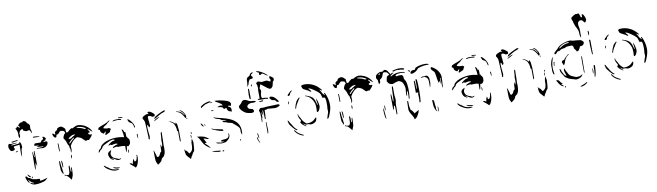

<svg xmlns="http://www.w3.org/2000/svg" viewBox="-41 -1342 6976 2039"><g transform="rotate(-10 3447.0 -322.0)"><path d="M268 -499Q267 -504 262 -510.5Q257 -517 251 -518L229 -512Q222 -510 211.5 -515.5Q201 -521 194 -521Q192 -523 189.5 -532Q187 -541 184 -543Q181 -542 172 -537.5Q163 -533 157 -528L145 -501Q149 -491 149 -479Q149 -463 140 -452Q137 -452 134.5 -461.5Q132 -471 132 -476Q135 -523 122 -542Q114 -553 116 -566L124 -560Q128 -572 134 -578Q151 -564 162 -559Q162 -570 160 -571Q151 -580 147 -589Q151 -590 155 -594.5Q159 -599 160 -602Q175 -614 187 -614Q192 -614 195 -613Q200 -613 201 -617Q201 -622 203 -624Q219 -624 234 -612Q238 -609 240 -603Q242 -597 244 -594Q248 -591 254 -587.5Q260 -584 262 -582L270 -566Q271 -564 271 -560Q271 -556 269.5 -549.5Q268 -543 269 -538Q269 -536 269 -533Q269 -530 270 -527Q277 -516 279 -481Q277 -481 274 -486Q271 -491 269 -491ZM280 -431Q303 -431 316 -430Q344 -428 352 -429Q347 -436 322.5 -439Q298 -442 281 -440ZM51 -428Q59 -430 116 -436L111 -426Q102 -426 92.5 -424Q83 -422 79 -422Q76 -421 69 -419.5Q62 -418 57 -418Q51 -418 48 -422Q46 -427 51 -428ZM326 -336Q324 -334 314.5 -332.5Q305 -331 303 -330V-327Q326 -324 347 -323.5Q368 -323 376 -323Q370 -317 366 -317Q355 -315 336 -315H302Q299 -315 298.5 -312.5Q298 -310 302 -309Q343 -307 360 -305Q380 -302 401.5 -317Q423 -332 423 -356V-361Q423 -363 418 -367Q412 -369 410 -369Q405 -369 400 -368Q395 -367 390 -367Q382 -367 379 -370Q384 -375 389 -376.5Q394 -378 406 -381Q408 -384 406 -392Q408 -393 411 -394.5Q414 -396 415 -397Q408 -409 397 -420L377 -423Q384 -410 384 -403Q384 -398 381.5 -396Q379 -394 373 -392Q367 -390 366 -387Q363 -386 359 -378Q355 -370 352 -368Q350 -367 341 -367L298 -368Q292 -368 282 -363Q282 -360 281.5 -353.5Q281 -347 279 -343Q294 -343 309 -341Q324 -339 326 -336ZM133 -272Q138 -320 138 -323Q138 -328 142 -338Q146 -348 150 -352Q150 -360 148 -370Q146 -380 146 -387Q146 -391 142 -396.5Q138 -402 138 -405L131 -414L127 -398Q117 -396 103 -394Q68 -389 45 -389Q42 -389 40.5 -390.5Q39 -392 38 -395Q43 -396 61.5 -399.5Q80 -403 101 -405Q100 -408 97 -408.5Q94 -409 90 -409Q86 -409 83 -409Q76 -409 57.5 -407Q39 -405 30 -407Q26 -408 23 -410Q20 -412 17 -411Q12 -407 8.5 -397.5Q5 -388 5 -379Q5 -369 11.5 -354Q18 -339 27 -332Q36 -329 51 -331Q56 -332 62.5 -336.5Q69 -341 70 -344L69 -348Q67 -359 63 -360L62 -368L67 -375Q71 -377 76 -377Q84 -377 95 -379Q106 -381 112 -381Q119 -381 127 -383L125 -288Q125 -285 126.5 -271.5Q128 -258 131 -250ZM72 -312Q80 -308 82 -309L95 -314Q98 -316 97 -317L91 -323ZM244 -154Q244 -100 248 -89Q251 -92 253.5 -109.5Q256 -127 256 -140Q256 -160 264 -159Q265 -155 267 -142Q269 -129 273 -130L271 -291Q267 -289 264.5 -287Q262 -285 262 -281L263 -226Q258 -223 256 -231Q255 -237 254.5 -248Q254 -259 252 -272Q252 -279 250.5 -280.5Q249 -282 246 -282Q244 -206 244 -154ZM166 -32Q167 -31 172 -26.5Q177 -22 183 -24Q187 -21 187 -27Q170 -46 160 -54Q157 -57 155.5 -56Q154 -55 155 -50Q158 -42 166 -32ZM127 -31Q135 10 156 32L158 33Q161 33 163.5 30Q166 27 163 25Q147 7 155 2Q184 38 209 43Q206 47 201 47Q189 47 175 36L173 35Q170 35 170 39.5Q170 44 173 46Q197 62 220 62Q271 62 319 45Q336 39 358 14Q295 33 277 32Q276 31 274.5 27Q273 23 275 22Q279 19 279 16Q279 13 272 11Q260 9 254 9Q247 9 245 10H242Q239 10 234 8Q229 6 225 6Q218 6 211 4.5Q204 3 200 2Q192 -1 174 -14Q171 -16 165.5 -17.5Q160 -19 156 -19Q153 -23 148.5 -29Q144 -35 141 -37L134 -40ZM197 -8Q204 -12 205.5 -14.5Q207 -17 205 -22Q201 -26 199 -26Q195 -23 195 -20Q197 -10 197 -8Z M517 -421Q521 -430 520 -437Q519 -444 519 -447Q528 -460 544 -467Q550 -476 550 -483Q557 -488 564 -491Q567 -492 578 -495L587 -496Q590 -496 598 -494Q611 -489 625 -474Q625 -474 630 -469L635 -462Q636 -460 634 -454V-451Q634 -442 638 -424Q652 -424 655 -425Q674 -445 695 -458Q696 -459 699 -459Q702 -459 706 -457.5Q710 -456 713 -457Q718 -460 729 -466Q740 -472 750.5 -475.5Q761 -479 771 -479Q801 -479 836 -464Q877 -443 901 -410Q907 -401 910.5 -393.5Q914 -386 911 -385Q904 -390 890.5 -402.5Q877 -415 873 -418Q869 -420 865 -419Q866 -413 872 -407Q878 -401 881.5 -395.5Q885 -390 883 -383Q883 -381 879 -381L871 -382Q864 -376 865 -371Q867 -367 875 -362Q883 -357 886 -358Q892 -360 895 -360Q901 -360 902 -356Q895 -338 876 -319L863 -306Q861 -304 858 -304Q855 -304 851.5 -306Q848 -308 846 -307Q844 -306 838.5 -303.5Q833 -301 830 -301Q826 -301 822 -304Q819 -306 804 -321Q789 -338 775 -344Q768 -347 760 -349.5Q752 -352 744 -355Q719 -348 697.5 -327Q676 -306 660 -276L661 -260L662 -233Q662 -227 658.5 -218Q655 -209 651 -203V-245Q650 -249 647 -254Q644 -259 644 -262L643 -279Q639 -284 636.5 -289Q634 -294 631 -298L620 -332Q617 -339 609 -351.5Q601 -364 598 -369Q598 -382 613 -409Q617 -412 620.5 -415.5Q624 -419 627 -421L617 -443Q602 -449 583 -452Q575 -451 564 -438.5Q553 -426 548 -421Q543 -420 533 -420L530 -413Q528 -392 520 -392L517 -391Q510 -391 503 -398Q496 -405 496 -409L492 -418Q487 -428 489 -439Q506 -435 517 -421ZM761 -453Q785 -448 801 -443Q817 -438 835 -427Q837 -426 838.5 -426.5Q840 -427 840.5 -428Q841 -429 841 -429Q842 -428 854 -429Q851 -435 838 -441Q818 -453 795 -457.5Q772 -462 752 -460Q756 -454 761 -453ZM659 -351Q667 -351 674 -352Q694 -369 728 -386Q721 -389 712 -389Q697 -389 679 -378Q659 -367 653 -358Q651 -355 651 -352Q653 -351 659 -351ZM661 -307Q684 -332 704 -347Q707 -350 706 -353.5Q705 -357 702 -358Q668 -334 648 -308Q655 -298 661 -307ZM527 -325Q526 -305 529 -239H535Q537 -243 537 -269Q537 -298 535 -324ZM653 -165Q653 -174 648 -186Q643 -178 643 -161Q643 -147 647 -142Q653 -154 653 -165ZM508 -102Q508 -74 511 -42Q512 -30 519 -16Q526 -2 529 4Q531 6 531 6Q534 6 534 -9Q534 -19 528 -55Q520 -94 519 -126Q519 -131 514 -137Q509 -143 509 -132Q508 -125 508 -102ZM537 -65Q540 -64 543 -68Q544 -76 544 -94Q544 -119 540 -132Q539 -133 536 -134.5Q533 -136 531 -140ZM573 23Q581 23 585 24Q590 19 593.5 9.5Q597 0 598 -6Q599 -15 598.5 -30Q598 -45 599 -52V-56Q599 -63 602 -69Q605 -75 606 -75Q608 -75 610 -65Q612 -55 612 -46V-13Q613 -12 614 -8Q615 -4 616 -3Q618 -5 620 -9.5Q622 -14 621 -17L622 -40Q622 -47 626.5 -50.5Q631 -54 631 -47Q631 -5 628 28Q625 45 617 59Q611 76 610 80Q605 76 595 63Q586 49 575 40L568 33Q565 30 557.5 29Q550 28 547 26Q542 25 542 20Q542 16 546 13Q552 24 562 23.5Q572 23 573 23Z M1247 -474H1248Q1253 -474 1254 -481Q1235 -486 1210 -486Q1207 -485 1206.5 -482Q1206 -479 1210 -477Q1235 -477 1247 -474ZM979 -396Q979 -412 990 -417Q1004 -425 1036 -436L1067 -448Q1071 -449 1077.5 -453Q1084 -457 1087 -459Q1099 -468 1109 -472Q1111 -471 1110.5 -468Q1110 -465 1108 -464Q1103 -462 1097 -456.5Q1091 -451 1086 -448Q1080 -438 1063 -428Q1034 -414 1034 -400Q1038 -398 1049 -395.5Q1060 -393 1065 -392L1080 -391Q1085 -391 1091 -393Q1095 -390 1100 -388Q1105 -386 1107.5 -383.5Q1110 -381 1110 -376Q1103 -370 1099.5 -359.5Q1096 -349 1094 -347Q1067 -335 1050 -326Q1043 -328 1040 -331Q1048 -343 1054 -361Q1043 -361 1042 -357Q1035 -347 1027 -342Q1026 -345 1020.5 -348.5Q1015 -352 1012 -352Q1001 -361 997.5 -368.5Q994 -376 995 -385Q995 -387 993.5 -388.5Q992 -390 990 -390Q983 -390 979 -393ZM1145 -454Q1169 -460 1197 -460Q1205 -458 1217.5 -457.5Q1230 -457 1232 -456Q1232 -459 1238 -460L1236 -464Q1229 -468 1214 -468L1186 -469Q1162 -469 1151 -464Q1145 -460 1142 -457ZM1302 -438Q1305 -436 1307 -429Q1309 -422 1311 -419Q1314 -415 1326.5 -408.5Q1339 -402 1342 -399Q1349 -390 1352.5 -380Q1356 -370 1359 -355Q1360 -354 1361 -351.5Q1362 -349 1363 -346Q1370 -356 1367 -362Q1363 -385 1348 -406.5Q1333 -428 1316 -443Q1314 -445 1309.5 -446.5Q1305 -448 1301 -450Q1302 -448 1301 -444Q1300 -440 1302 -438ZM1079 -216 1056 -207V-209Q1056 -211 1059 -217Q1078 -236 1102 -247Q1116 -252 1123 -251Q1131 -255 1131 -259Q1129 -259 1123 -262Q1117 -265 1114 -265Q1111 -265 1097.5 -261.5Q1084 -258 1080 -257Q1066 -250 1056 -246Q1027 -233 1009 -222.5Q991 -212 988 -200Q986 -198 980.5 -189.5Q975 -181 970 -181H967Q964 -175 955.5 -165Q947 -155 939 -152Q943 -170 948 -178Q960 -192 970 -196Q974 -216 993.5 -232.5Q1013 -249 1043 -260Q1055 -265 1076 -270Q1114 -279 1154 -279Q1168 -279 1190 -276.5Q1212 -274 1228 -270L1235 -267Q1233 -315 1222 -350L1221 -352Q1221 -353 1223 -353Q1229 -353 1232 -350Q1242 -340 1245 -321Q1248 -322 1256 -321Q1259 -291 1258 -264Q1259 -264 1260.5 -267Q1262 -270 1264 -271Q1267 -264 1267 -258Q1271 -255 1274 -251Q1278 -248 1282.5 -239Q1287 -230 1287 -224L1286 -212Q1289 -204 1284.5 -194Q1280 -184 1273 -176Q1266 -168 1263 -167L1247 -170L1244 -159Q1245 -150 1241.5 -139Q1238 -128 1238 -124Q1237 -117 1235.5 -114.5Q1234 -112 1229 -110V-175Q1209 -179 1203 -179Q1199 -180 1188 -179.5Q1177 -179 1173 -179L1151 -178Q1145 -184 1136 -183Q1133 -182 1123 -181Q1113 -180 1097 -174V-177Q1097 -187 1111 -192Q1133 -203 1153 -207V-208Q1153 -216 1132 -217Q1112 -215 1092 -209Q1079 -212 1079 -216ZM1379 -231Q1380 -232 1380.5 -233.5Q1381 -235 1380 -236Q1381 -243 1380.5 -257Q1380 -271 1380 -278Q1378 -280 1378 -280Q1376 -280 1373.5 -276Q1371 -272 1370 -271Q1370 -269 1372.5 -258Q1375 -247 1375 -237Q1378 -231 1379 -231ZM1045 -141Q1048 -142 1058.5 -149.5Q1069 -157 1076 -157Q1075 -154 1070.5 -145.5Q1066 -137 1064 -130.5Q1062 -124 1062 -118Q1062 -90 1087 -73Q1101 -64 1117 -61Q1120 -60 1128.5 -55Q1137 -50 1142 -50Q1148 -50 1164 -56Q1162 -48 1154 -44Q1150 -44 1145 -42Q1140 -40 1136 -40Q1125 -41 1117.5 -44.5Q1110 -48 1098 -56Q1083 -66 1065 -75L1063 -73L1076 -64L1089 -52L1085 -51Q1078 -51 1073 -55Q1068 -59 1067 -59L1058 -64Q1047 -75 1041 -90Q1035 -105 1035 -120Q1035 -126 1039 -131Q1043 -136 1045 -141ZM1257 -133Q1259 -121 1259 -113Q1259 -100 1255 -95Q1251 -96 1251 -113Q1251 -125 1252 -130Q1253 -133 1257 -133ZM1246 15Q1250 15 1256 17.5Q1262 20 1266 19Q1266 21 1270 24Q1274 27 1275 30Q1277 27 1278.5 16.5Q1280 6 1281 1Q1290 -22 1292 -25Q1297 -18 1297 -4Q1297 -1 1298.5 1.5Q1300 4 1300 7Q1304 4 1310.5 2Q1317 0 1320 -6Q1327 -22 1331 -47L1329 -55Q1329 -57 1331.5 -59Q1334 -61 1335 -62Q1339 -53 1339 -38Q1339 -16 1335 2Q1331 24 1324.5 37.5Q1318 51 1317 53Q1314 61 1300 71Q1289 58 1276 47.5Q1263 37 1259 34L1244 21ZM970 0Q984 22 1001 32L1023 45Q1047 59 1061 61L1078 64Q1082 65 1091 65Q1102 65 1124 61Q1122 56 1115 55Q1048 55 1016 23Q1005 18 993.5 9Q982 0 978 -5Q972 -5 969 -6Q967 -3 970 0ZM1114 47Q1130 47 1136 40Q1128 39 1101 34.5Q1074 30 1063 25Q1064 34 1080.5 40.5Q1097 47 1114 47Z M1594 -444 1595 -449Q1595 -453 1591 -457Q1587 -460 1579.5 -467.5Q1572 -475 1565 -479Q1561 -481 1553 -485.5Q1545 -490 1537 -490Q1532 -489 1527.5 -487Q1523 -485 1523 -483Q1522 -481 1525.5 -477.5Q1529 -474 1531 -471Q1532 -469 1531.5 -467.5Q1531 -466 1530 -466Q1524 -468 1517 -468Q1511 -468 1503 -465Q1501 -464 1494.5 -461Q1488 -458 1482 -455Q1478 -454 1475 -451Q1467 -446 1464 -440Q1461 -434 1463 -424Q1464 -422 1467 -419Q1470 -416 1472 -412Q1479 -398 1480.5 -386.5Q1482 -375 1482.5 -363Q1483 -351 1483 -345Q1486 -261 1489 -224Q1489 -214 1487 -208Q1488 -207 1490.5 -202Q1493 -197 1496 -197Q1497 -199 1498 -202Q1499 -205 1500 -207Q1500 -211 1502 -219Q1504 -227 1504 -231Q1504 -234 1503 -235Q1503 -240 1499 -273Q1495 -306 1495 -330Q1495 -348 1497 -351L1502 -352Q1505 -353 1509 -339Q1513 -325 1516 -325Q1519 -325 1520 -329Q1524 -333 1527 -339Q1527 -352 1523 -384Q1518 -416 1519 -435Q1521 -440 1525 -444Q1526 -445 1529 -445Q1532 -445 1535.5 -444Q1539 -443 1541 -444Q1547 -442 1555.5 -437.5Q1564 -433 1567 -430Q1584 -430 1593 -433ZM1607 -414Q1648 -439 1669 -449Q1699 -457 1712 -468Q1710 -476 1693 -474Q1687 -471 1657 -458Q1627 -445 1605 -430Q1595 -424 1590.5 -418Q1586 -412 1582 -400Q1603 -412 1607 -414ZM1838 -433Q1847 -431 1865 -420Q1878 -409 1887 -395Q1903 -372 1909 -358Q1910 -356 1912 -356Q1916 -356 1919.5 -362Q1923 -368 1922 -375Q1917 -400 1901 -419Q1898 -422 1897.5 -424Q1897 -426 1896 -427Q1888 -436 1878 -442Q1868 -448 1862 -448Q1861 -448 1861 -447Q1861 -446 1867 -442Q1873 -438 1876 -434Q1894 -422 1907 -394Q1908 -390 1905 -387Q1895 -403 1888.5 -411Q1882 -419 1871 -428Q1849 -438 1828 -441Q1826 -441 1825 -440Q1824 -439 1824 -438Q1826 -435 1838 -433ZM1627 -406Q1640 -413 1641 -416Q1623 -415 1601 -401.5Q1579 -388 1577 -379Q1605 -392 1627 -406ZM1924 -343Q1929 -346 1931 -351Q1931 -353 1926 -353Q1919 -353 1919 -345Q1919 -343 1924 -343ZM1748 -340Q1772 -330 1783.5 -309Q1795 -288 1799 -259Q1799 -244 1800 -240Q1801 -233 1809 -232Q1809 -161 1810 -128Q1811 -127 1812 -123Q1813 -119 1814 -118Q1817 -119 1818.5 -123.5Q1820 -128 1820 -132V-239L1819 -251Q1817 -277 1813 -305Q1812 -310 1805 -321Q1804 -323 1802 -324Q1800 -325 1799 -327Q1797 -320 1797 -312Q1778 -332 1761.5 -341Q1745 -350 1727 -350Q1731 -349 1737.5 -345.5Q1744 -342 1748 -340ZM1522 45Q1525 53 1538 82Q1556 73 1578 51Q1581 48 1584.5 37.5Q1588 27 1590 24Q1594 19 1604 12.5Q1614 6 1617 0Q1630 -22 1631 -41Q1632 -49 1633 -60Q1634 -71 1634 -86Q1634 -95 1632 -113Q1635 -146 1635 -210Q1636 -223 1636 -247Q1636 -254 1632 -254Q1629 -254 1626.5 -250Q1624 -246 1624 -239Q1624 -238 1621 -190Q1620 -187 1619 -183.5Q1618 -180 1618 -175L1619 -135Q1619 -110 1612 -99Q1611 -97 1609 -97Q1607 -97 1607 -100Q1607 -123 1606 -123Q1598 -123 1598 -95V-81Q1598 -57 1595 -47Q1589 -47 1584.5 -40Q1580 -33 1576 -24Q1572 -15 1570 -11L1554 2Q1541 -1 1540 -7Q1540 -13 1537.5 -22.5Q1535 -32 1532 -39Q1529 -44 1527 -57Q1525 -61 1522 -68Q1519 -75 1517 -79Q1517 -35 1518 0.5Q1519 36 1522 45ZM1939 -190Q1939 -192 1941 -200Q1948 -196 1948 -190L1946 -177L1941 -179Q1939 -187 1939 -190ZM1938 -168Q1940 -163 1940 -153Q1940 -142 1936 -133Q1931 -142 1933 -171Q1934 -170 1935.5 -169Q1937 -168 1938 -168ZM1846 18Q1846 26 1852 36Q1860 48 1877 65Q1889 77 1892 82Q1898 76 1901.5 66Q1905 56 1909 52Q1919 39 1924 25Q1925 22 1933 14Q1941 6 1942 1Q1947 -24 1949 -84Q1949 -96 1946 -102Q1945 -107 1943.5 -114.5Q1942 -122 1938 -127Q1936 -118 1932 -104Q1928 -90 1928 -81V-60Q1928 -30 1919 -7Q1917 -3 1911 3Q1905 9 1902 12Q1892 20 1887 23Q1884 21 1878.5 11Q1873 1 1867 -6Q1861 -13 1851 -15Q1845 -23 1841 -33Q1841 1 1846 18Z M2092 -441Q2092 -434 2094 -430Q2117 -448 2147 -463Q2157 -467 2182 -472L2204 -477L2199 -484Q2191 -487 2177 -485Q2138 -477 2108 -458Q2100 -453 2093 -446Q2092 -445 2092 -441ZM2365 -462Q2386 -456 2399 -446Q2412 -436 2414 -424L2415 -419L2411 -420L2412 -413Q2412 -406 2409 -400Q2391 -405 2376 -405Q2377 -402 2379.5 -398.5Q2382 -395 2383 -395Q2394 -391 2402 -384Q2409 -378 2409 -359.5Q2409 -341 2409 -338L2380 -347Q2374 -349 2371.5 -354Q2369 -359 2365 -360L2366 -362Q2366 -363 2362.5 -366.5Q2359 -370 2360 -372Q2363 -374 2363 -377Q2363 -381 2355 -383Q2349 -385 2347 -385Q2343 -385 2339 -382Q2335 -379 2332 -378Q2327 -383 2324 -389.5Q2321 -396 2320 -398Q2299 -408 2273 -408L2265 -412L2280 -417Q2290 -422 2298 -422Q2302 -422 2308 -420.5Q2314 -419 2318 -419Q2323 -419 2323 -422Q2323 -423 2320 -427Q2317 -431 2316 -433Q2311 -438 2301 -444.5Q2291 -451 2286 -455Q2282 -456 2273.5 -461Q2265 -466 2260 -468Q2257 -471 2252.5 -475Q2248 -479 2245 -482Q2302 -481 2365 -462ZM2202 -466Q2208 -466 2214 -469Q2220 -469 2220 -474L2215 -475Q2209 -475 2202.5 -472Q2196 -469 2194 -468Q2194 -467 2196.5 -466Q2199 -465 2202 -466ZM2222 -385Q2214 -389 2208 -389Q2201 -389 2197 -386Q2193 -385 2192.5 -384.5Q2192 -384 2193 -379Q2203 -379 2222 -385ZM2228 -303Q2247 -297 2274 -292Q2285 -289 2300 -285.5Q2315 -282 2335 -276Q2475 -233 2477 -124Q2478 -101 2473 -75Q2472 -77 2470.5 -83Q2469 -89 2468 -90Q2467 -95 2465 -101.5Q2463 -108 2463 -112Q2463 -117 2464 -119V-128Q2464 -134 2462.5 -142Q2461 -150 2459 -153Q2442 -179 2391 -217Q2387 -220 2378 -221.5Q2369 -223 2366 -224Q2363 -225 2351 -227.5Q2339 -230 2332 -236Q2329 -237 2311 -240Q2293 -243 2293 -249V-250Q2293 -254 2297 -254H2302L2331 -253L2335 -256L2298 -264Q2289 -266 2280.5 -270.5Q2272 -275 2273 -280Q2266 -282 2249 -286Q2232 -290 2220.5 -296.5Q2209 -303 2204 -313Q2212 -308 2228 -303ZM2084 -231Q2085 -231 2085 -235Q2085 -245 2081 -249Q2072 -263 2070 -265Q2064 -271 2058 -268Q2064 -247 2084 -231ZM2096 -255Q2100 -255 2105 -247Q2108 -244 2104 -238Q2102 -239 2098 -244.5Q2094 -250 2093 -254ZM2165 -191Q2181 -181 2216.5 -168.5Q2252 -156 2276 -152Q2286 -156 2286 -160Q2286 -164 2279 -167Q2267 -174 2254 -174L2215 -182Q2202 -182 2191 -186Q2180 -190 2163 -199ZM2109 -95Q2117 -95 2118 -99L2104 -108Q2081 -123 2069 -127Q2034 -137 1998 -139Q2010 -127 2020.5 -109.5Q2031 -92 2039 -76L2044 -66Q2063 -28 2123 6Q2121 1 2111.5 -9.5Q2102 -20 2100 -23Q2092 -33 2073 -48L2067 -60L2084 -56Q2085 -57 2085 -59Q2085 -65 2075 -82Q2071 -90 2067.5 -96Q2064 -102 2061 -107Q2071 -107 2077.5 -105Q2084 -103 2093 -98Q2100 -95 2109 -95ZM2206 -40Q2229 -33 2249 -33Q2267 -33 2271 -39Q2271 -40 2259 -41Q2247 -42 2244 -44Q2241 -46 2241 -49Q2241 -53 2247 -56.5Q2253 -60 2267 -60Q2330 -60 2331 -100Q2331 -105 2329 -115Q2331 -121 2335 -115Q2339 -103 2339 -94Q2339 -79 2326 -60Q2319 -53 2307 -42.5Q2295 -32 2290 -30Q2283 -28 2272.5 -27Q2262 -26 2254 -24H2244Q2235 -24 2222 -26.5Q2209 -29 2202 -30Q2199 -32 2190.5 -36Q2182 -40 2184 -42Q2195 -39 2206 -40ZM2453 -31Q2453 -35 2450 -35Q2447 -35 2444 -29.5Q2441 -24 2439 -14Q2453 -25 2453 -31ZM2203 60Q2194 60 2176 56Q2151 52 2139 46Q2134 45 2132 43Q2130 41 2134 40L2178 45L2196 47Q2208 47 2222 52Q2219 60 2203 60ZM2240 62Q2239 61 2238.5 58.5Q2238 56 2239 55Q2243 51 2247 51Q2252 51 2255 54Q2256 55 2256.5 57.5Q2257 60 2256 61Q2244 64 2240 62Z M2765 -669Q2766 -668 2768 -668Q2770 -668 2771 -668Q2779 -670 2783.5 -674Q2788 -678 2789 -679Q2798 -680 2804.5 -676.5Q2811 -673 2819 -666Q2827 -661 2834.5 -656Q2842 -651 2849 -646Q2851 -651 2844.5 -657.5Q2838 -664 2828.5 -671Q2819 -678 2814 -682Q2799 -693 2766 -708Q2763 -709 2755.5 -711.5Q2748 -714 2743 -714Q2740 -714 2737.5 -712Q2735 -710 2736 -707Q2740 -705 2747 -702.5Q2754 -700 2759 -696.5Q2764 -693 2765 -688Q2764 -688 2762.5 -687Q2761 -686 2761 -685Q2761 -674 2765 -669ZM2617 -565Q2619 -567 2624 -576.5Q2629 -586 2632 -591Q2639 -624 2654 -641Q2659 -643 2668 -644Q2677 -645 2680 -645Q2686 -645 2687.5 -648.5Q2689 -652 2689 -656Q2689 -660 2689 -662Q2687 -665 2681 -671.5Q2675 -678 2675 -683Q2675 -685 2676 -688Q2677 -691 2679 -692Q2681 -695 2686 -696.5Q2691 -698 2693 -700Q2693 -702 2696 -705Q2699 -708 2696 -712Q2684 -709 2673 -703Q2668 -701 2664 -691Q2660 -681 2656 -678Q2653 -676 2645 -672.5Q2637 -669 2635 -667Q2623 -653 2623 -640Q2624 -623 2620 -590ZM2723 -453Q2723 -495 2722 -503Q2722 -512 2723.5 -520Q2725 -528 2725 -536Q2725 -551 2723 -561Q2723 -566 2718.5 -575.5Q2714 -585 2714 -589Q2718 -596 2735 -605Q2739 -605 2753 -599.5Q2767 -594 2774 -592Q2781 -592 2792 -594.5Q2803 -597 2809 -597H2820Q2829 -597 2831 -598Q2853 -585 2866 -581Q2866 -582 2869 -589Q2872 -596 2872 -600Q2871 -605 2863 -617L2862 -626L2863 -636Q2867 -638 2873 -638L2879 -633L2892 -624Q2901 -618 2904 -613.5Q2907 -609 2906 -600Q2906 -593 2905 -589Q2904 -586 2898 -581Q2892 -576 2891 -574Q2889 -567 2887 -553Q2886 -550 2883.5 -539Q2881 -528 2875 -520Q2864 -506 2852 -506Q2840 -506 2824 -519L2763 -566L2758 -570Q2753 -567 2753 -565V-563Q2753 -559 2750 -553Q2747 -547 2746 -544Q2745 -539 2743.5 -535.5Q2742 -532 2741 -530Q2742 -522 2746 -517.5Q2750 -513 2751 -511Q2752 -506 2752 -496L2748 -483Q2743 -463 2743 -462Q2742 -447 2743 -436Q2743 -430 2752 -421L2771 -422Q2793 -420 2804 -417L2814 -414Q2813 -412 2811 -410Q2809 -408 2808 -406L2804 -405Q2794 -405 2787 -410Q2761 -408 2753 -408Q2733 -408 2708 -411L2704 -412L2702 -421H2722ZM2655 -572Q2655 -567 2665 -564Q2664 -568 2665 -572.5Q2666 -577 2666 -580Q2666 -585 2664 -588Q2655 -578 2655 -572ZM2623 -432H2625Q2630 -436 2630 -449L2629 -540Q2629 -542 2628 -543.5Q2627 -545 2623 -546Q2618 -544 2618 -537Q2618 -529 2616.5 -511.5Q2615 -494 2615 -479Q2615 -468 2617 -442Q2617 -440 2619.5 -437Q2622 -434 2623 -432ZM2491 -372Q2491 -357 2503 -343Q2505 -340 2513.5 -330.5Q2522 -321 2532 -313.5Q2542 -306 2555 -299Q2564 -295 2580 -292L2610 -287Q2630 -287 2637 -293Q2638 -295 2639.5 -299Q2641 -303 2642 -306Q2642 -310 2637 -316Q2632 -322 2630 -326Q2622 -328 2609.5 -330.5Q2597 -333 2588 -340Q2587 -342 2582.5 -349.5Q2578 -357 2578 -360Q2578 -362 2582.5 -369Q2587 -376 2589 -380Q2594 -381 2619 -392H2641Q2644 -391 2649 -391Q2660 -391 2669 -395Q2678 -399 2678 -404L2652 -410Q2647 -411 2638 -411H2633Q2622 -411 2606 -418Q2601 -420 2593.5 -424.5Q2586 -429 2581 -431Q2565 -437 2556 -437Q2552 -437 2546 -434Q2540 -432 2533 -427Q2531 -426 2527.5 -419Q2524 -412 2521 -408Q2517 -403 2506.5 -394.5Q2496 -386 2494 -383Q2491 -379 2491 -372ZM2832 -422Q2834 -423 2838 -423Q2856 -421 2865 -416L2876 -409Q2885 -403 2894 -392Q2903 -381 2906 -377L2915 -366L2916 -364Q2918 -361 2918.5 -358Q2919 -355 2916 -355H2901Q2900 -355 2895 -360.5Q2890 -366 2889 -366L2885 -373Q2880 -375 2876 -378Q2875 -380 2863 -381Q2851 -382 2850 -383L2833 -398Q2830 -401 2825 -411Q2827 -415 2829 -417.5Q2831 -420 2832 -422ZM2746 -387Q2750 -387 2753 -389Q2756 -391 2756 -393Q2756 -396 2752 -397.5Q2748 -399 2746 -399Q2738 -398 2731 -396.5Q2724 -395 2714 -394Q2713 -393 2713 -390.5Q2713 -388 2714 -387ZM2703 -313Q2705 -315 2708.5 -318Q2712 -321 2714 -322Q2720 -321 2740 -321L2756 -322L2786 -325Q2802 -325 2854 -327Q2892 -329 2899 -329Q2900 -330 2903 -330Q2910 -330 2913 -324Q2914 -323 2917 -321.5Q2920 -320 2922 -319L2923 -318Q2921 -316 2914 -310Q2888 -294 2864 -295L2785 -301L2775 -295L2759 -294H2754L2753 -261L2750 -216Q2750 -211 2749.5 -205.5Q2749 -200 2748 -198H2741Q2740 -200 2740 -209Q2740 -261 2736 -293H2729L2730 -276Q2731 -267 2731 -258Q2731 -249 2730 -243Q2725 -246 2724 -247L2723 -270Q2723 -272 2721.5 -273.5Q2720 -275 2718 -275Q2718 -274 2716 -266V-260L2717 -219Q2715 -213 2712 -210Q2712 -170 2704 -170L2703 -184V-202Q2703 -207 2704 -211.5Q2705 -216 2705 -221Q2705 -224 2704.5 -229Q2704 -234 2703 -237V-266Q2703 -271 2698.5 -281.5Q2694 -292 2693 -296Q2694 -298 2696.5 -303.5Q2699 -309 2703 -313ZM2743 -159Q2743 -163 2747 -166Q2750 -164 2750 -157Q2750 -142 2751 -121Q2752 -100 2753 -86Q2754 -68 2749 -43Q2748 -41 2745.5 -41.5Q2743 -42 2743 -44ZM2644 -11Q2639 -13 2635 -46Q2634 -49 2634 -56Q2634 -63 2635 -66Q2641 -60 2641 -59L2646 -27Q2647 -23 2647 -15ZM2628 -24Q2634 11 2648 40Q2642 39 2639 33Q2623 3 2623 -17Q2625 -26 2628 -24Z M3412 -100Q3408 -92 3397 -83L3395 -90Q3395 -100 3405 -128Q3416 -156 3415 -168L3413 -185V-188Q3413 -194 3414 -199.5Q3415 -205 3415 -211Q3416 -214 3416 -220V-253Q3416 -281 3412 -298Q3408 -315 3395 -315Q3390 -315 3384 -312Q3381 -316 3378.5 -324.5Q3376 -333 3375 -336Q3369 -359 3363 -366Q3352 -380 3312 -408.5Q3272 -437 3257 -437H3250Q3250 -433 3259 -425.5Q3268 -418 3270 -415Q3275 -408 3276 -401Q3275 -400 3273 -400Q3268 -400 3262 -403.5Q3256 -407 3253 -412Q3246 -417 3228 -425Q3206 -435 3194.5 -444Q3183 -453 3183 -467Q3183 -469 3181 -472Q3179 -475 3180 -477Q3185 -485 3194.5 -486.5Q3204 -488 3221 -488Q3258 -488 3296 -472.5Q3334 -457 3361 -430L3379 -412L3388 -401Q3389 -400 3389 -398Q3389 -395 3386.5 -393Q3384 -391 3382 -393Q3372 -405 3367 -408Q3366 -407 3366 -404Q3366 -397 3371.5 -390.5Q3377 -384 3378 -383Q3382 -370 3391.5 -357.5Q3401 -345 3413 -338Q3412 -346 3405 -359V-360Q3405 -363 3409 -363Q3413 -363 3415 -359Q3425 -342 3431 -322Q3448 -273 3447 -221Q3447 -185 3423 -125Q3423 -124 3412 -100ZM3036 -422Q3019 -409 3022 -400Q3025 -398 3028.5 -397Q3032 -396 3034 -397Q3049 -403 3048 -414Q3052 -427 3061 -432Q3064 -433 3067.5 -438Q3071 -443 3073 -445Q3073 -450 3071 -450Q3054 -443 3036 -422ZM3227 -355Q3249 -345 3267 -322Q3283 -302 3294 -270Q3299 -248 3299 -217Q3299 -200 3298 -193Q3297 -190 3297 -185Q3297 -175 3303 -175Q3311 -175 3320 -188Q3329 -201 3335 -224Q3337 -235 3333 -257.5Q3329 -280 3323 -296L3313 -321V-303L3320 -255L3316 -247Q3307 -282 3301.5 -297Q3296 -312 3282 -332Q3259 -352 3236.5 -359.5Q3214 -367 3208 -369L3200 -366ZM3085 -249Q3094 -286 3115 -314Q3120 -325 3127.5 -336Q3135 -347 3140 -352Q3140 -359 3141 -361Q3140 -362 3138 -361Q3136 -360 3135 -360Q3114 -344 3104 -328Q3083 -286 3079 -260Q3077 -252 3081 -249Q3083 -247 3085 -249ZM3013 -317Q3013 -329 3019 -338Q3020 -339 3022 -337.5Q3024 -336 3024 -334Q3021 -314 3016 -307Q3013 -310 3013 -317ZM3096 -191 3097 -188 3096 -181 3097 -176Q3098 -170 3105 -159.5Q3112 -149 3114 -145Q3125 -120 3136 -106Q3152 -87 3169 -75H3177Q3234 -75 3267 -115Q3270 -119 3274 -120.5Q3278 -122 3279 -123Q3279 -108 3276 -97Q3273 -86 3264 -77Q3256 -69 3241 -63.5Q3226 -58 3213 -58Q3201 -58 3196 -62Q3190 -66 3176 -65Q3162 -64 3159 -64Q3139 -73 3127 -85Q3141 -64 3161 -52Q3162 -49 3161 -48Q3160 -47 3157 -47Q3153 -48 3135 -62Q3117 -76 3109 -88Q3108 -89 3107 -91Q3106 -93 3105 -95Q3104 -96 3104 -99Q3104 -103 3107 -106Q3110 -109 3114 -108Q3113 -114 3114 -119Q3090 -156 3090 -179Q3090 -184 3092 -187.5Q3094 -191 3096 -191ZM2991 -88Q3001 -73 3017 -55Q3033 -37 3046 -27Q3054 -22 3059 -23Q3062 -25 3061 -28Q3028 -54 3011 -90Q3002 -101 2994 -115Q2986 -129 2984 -135Q2978 -138 2976 -140Q2974 -139 2973.5 -137Q2973 -135 2974 -134Q2979 -103 2991 -88ZM3025 -24Q3025 -20 3028 -15Q3040 5 3061 20Q3082 35 3104 43Q3106 44 3111 43.5Q3116 43 3120 44Q3119 42 3117 39.5Q3115 37 3112 36Q3085 24 3065.5 10Q3046 -4 3033 -25Q3030 -26 3026 -32Z M3542 -421Q3546 -430 3545 -437Q3544 -444 3544 -447Q3553 -460 3569 -467Q3575 -476 3575 -483Q3582 -488 3589 -491Q3592 -492 3603 -495L3612 -496Q3615 -496 3623 -494Q3636 -489 3650 -474Q3650 -474 3655 -469L3660 -462Q3661 -460 3659 -454V-451Q3659 -442 3663 -424Q3677 -424 3680 -425Q3699 -445 3720 -458Q3721 -459 3724 -459Q3727 -459 3731 -457.5Q3735 -456 3738 -457Q3743 -460 3754 -466Q3765 -472 3775.5 -475.5Q3786 -479 3796 -479Q3826 -479 3861 -464Q3902 -443 3926 -410Q3932 -401 3935.5 -393.5Q3939 -386 3936 -385Q3929 -390 3915.5 -402.5Q3902 -415 3898 -418Q3894 -420 3890 -419Q3891 -413 3897 -407Q3903 -401 3906.5 -395.5Q3910 -390 3908 -383Q3908 -381 3904 -381L3896 -382Q3889 -376 3890 -371Q3892 -367 3900 -362Q3908 -357 3911 -358Q3917 -360 3920 -360Q3926 -360 3927 -356Q3920 -338 3901 -319L3888 -306Q3886 -304 3883 -304Q3880 -304 3876.5 -306Q3873 -308 3871 -307Q3869 -306 3863.5 -303.5Q3858 -301 3855 -301Q3851 -301 3847 -304Q3844 -306 3829 -321Q3814 -338 3800 -344Q3793 -347 3785 -349.5Q3777 -352 3769 -355Q3744 -348 3722.5 -327Q3701 -306 3685 -276L3686 -260L3687 -233Q3687 -227 3683.5 -218Q3680 -209 3676 -203V-245Q3675 -249 3672 -254Q3669 -259 3669 -262L3668 -279Q3664 -284 3661.5 -289Q3659 -294 3656 -298L3645 -332Q3642 -339 3634 -351.5Q3626 -364 3623 -369Q3623 -382 3638 -409Q3642 -412 3645.5 -415.5Q3649 -419 3652 -421L3642 -443Q3627 -449 3608 -452Q3600 -451 3589 -438.5Q3578 -426 3573 -421Q3568 -420 3558 -420L3555 -413Q3553 -392 3545 -392L3542 -391Q3535 -391 3528 -398Q3521 -405 3521 -409L3517 -418Q3512 -428 3514 -439Q3531 -435 3542 -421ZM3786 -453Q3810 -448 3826 -443Q3842 -438 3860 -427Q3862 -426 3863.5 -426.5Q3865 -427 3865.5 -428Q3866 -429 3866 -429Q3867 -428 3879 -429Q3876 -435 3863 -441Q3843 -453 3820 -457.5Q3797 -462 3777 -460Q3781 -454 3786 -453ZM3684 -351Q3692 -351 3699 -352Q3719 -369 3753 -386Q3746 -389 3737 -389Q3722 -389 3704 -378Q3684 -367 3678 -358Q3676 -355 3676 -352Q3678 -351 3684 -351ZM3686 -307Q3709 -332 3729 -347Q3732 -350 3731 -353.5Q3730 -357 3727 -358Q3693 -334 3673 -308Q3680 -298 3686 -307ZM3552 -325Q3551 -305 3554 -239H3560Q3562 -243 3562 -269Q3562 -298 3560 -324ZM3678 -165Q3678 -174 3673 -186Q3668 -178 3668 -161Q3668 -147 3672 -142Q3678 -154 3678 -165ZM3533 -102Q3533 -74 3536 -42Q3537 -30 3544 -16Q3551 -2 3554 4Q3556 6 3556 6Q3559 6 3559 -9Q3559 -19 3553 -55Q3545 -94 3544 -126Q3544 -131 3539 -137Q3534 -143 3534 -132Q3533 -125 3533 -102ZM3562 -65Q3565 -64 3568 -68Q3569 -76 3569 -94Q3569 -119 3565 -132Q3564 -133 3561 -134.5Q3558 -136 3556 -140ZM3598 23Q3606 23 3610 24Q3615 19 3618.5 9.5Q3622 0 3623 -6Q3624 -15 3623.5 -30Q3623 -45 3624 -52V-56Q3624 -63 3627 -69Q3630 -75 3631 -75Q3633 -75 3635 -65Q3637 -55 3637 -46V-13Q3638 -12 3639 -8Q3640 -4 3641 -3Q3643 -5 3645 -9.5Q3647 -14 3646 -17L3647 -40Q3647 -47 3651.5 -50.5Q3656 -54 3656 -47Q3656 -5 3653 28Q3650 45 3642 59Q3636 76 3635 80Q3630 76 3620 63Q3611 49 3600 40L3593 33Q3590 30 3582.5 29Q3575 28 3572 26Q3567 25 3567 20Q3567 16 3571 13Q3577 24 3587 23.5Q3597 23 3598 23Z M4211 -349Q4215 -347 4224 -343.5Q4233 -340 4238 -336Q4247 -329 4253 -316Q4267 -286 4268 -262Q4268 -255 4266 -237Q4264 -219 4263 -202Q4263 -192 4265 -185.5Q4267 -179 4269 -179Q4272 -179 4272 -189Q4273 -194 4273 -206Q4273 -227 4280 -228Q4284 -226 4284 -221L4285 -185Q4285 -168 4283 -142Q4285 -142 4289 -146.5Q4293 -151 4293 -154L4294 -180Q4297 -202 4297 -226.5Q4297 -251 4297 -258Q4297 -272 4292 -307Q4289 -322 4285.5 -332Q4282 -342 4275 -350Q4273 -353 4271.5 -358.5Q4270 -364 4268 -367Q4268 -372 4267 -377.5Q4266 -383 4266 -388Q4264 -391 4262 -395Q4260 -399 4259 -401Q4258 -403 4254 -405Q4250 -407 4247 -407H4236L4220 -408L4197 -403Q4194 -404 4190 -407Q4186 -410 4185 -413L4197 -423Q4208 -429 4234 -429L4245 -431Q4252 -431 4258.5 -429.5Q4265 -428 4273 -428L4282 -426Q4283 -426 4285.5 -426Q4288 -426 4289 -427Q4290 -428 4289 -432Q4274 -437 4270 -437Q4253 -440 4232 -440Q4182 -440 4141 -414Q4135 -412 4134 -412Q4132 -412 4132 -414Q4132 -417 4139 -423Q4145 -429 4154 -435Q4163 -441 4167 -443Q4169 -443 4169 -445Q4168 -446 4165.5 -447Q4163 -448 4160 -448Q4154 -447 4146 -443.5Q4138 -440 4133 -435Q4133 -440 4131 -444Q4129 -448 4128 -449L4116 -467Q4114 -469 4110.5 -475Q4107 -481 4104 -483Q4103 -484 4099.5 -485Q4096 -486 4095 -488Q4093 -490 4090 -490Q4084 -492 4080 -492H4079Q4075 -492 4067 -485.5Q4059 -479 4054 -477H4051Q4048 -477 4040.5 -478.5Q4033 -480 4028 -478Q4005 -469 3993 -460Q3992 -459 3990.5 -457Q3989 -455 3987 -454Q3984 -453 3982 -444Q3980 -435 3979 -432Q3978 -430 3978 -425V-422Q3978 -420 3979.5 -418Q3981 -416 3983 -412Q3984 -408 3988 -403.5Q3992 -399 3993 -395Q3994 -393 3993 -389Q3992 -385 3993 -382L3994 -376Q3996 -368 3998 -354Q3999 -355 4001.5 -355.5Q4004 -356 4005 -357Q4007 -360 4009.5 -363.5Q4012 -367 4014 -371Q4014 -374 4014.5 -383Q4015 -392 4014 -396Q4020 -400 4027 -406Q4034 -412 4039 -417Q4048 -429 4055 -452Q4056 -457 4061.5 -462.5Q4067 -468 4069 -469Q4074 -469 4083.5 -466.5Q4093 -464 4099 -463Q4117 -447 4123 -433Q4114 -431 4105.5 -425Q4097 -419 4094 -417Q4084 -380 4084 -367Q4089 -358 4097 -348.5Q4105 -339 4112 -336Q4114 -336 4122.5 -333Q4131 -330 4135 -329Q4142 -329 4152.5 -333.5Q4163 -338 4170 -340Q4197 -349 4211 -349ZM4199 -477Q4215 -481 4230 -481Q4261 -481 4278 -476Q4280 -475 4284.5 -472.5Q4289 -470 4290 -468Q4291 -466 4289 -464Q4285 -460 4278 -460Q4273 -460 4265 -463L4250 -466L4245 -467Q4240 -467 4233.5 -465.5Q4227 -464 4225 -465Q4225 -465 4223.5 -467Q4222 -469 4217 -469Q4200 -468 4170 -458Q4169 -459 4165 -461.5Q4161 -464 4161 -467Q4165 -470 4180 -473Q4195 -476 4199 -477ZM4347 -411Q4347 -403 4352 -403L4367 -402Q4400 -411 4417 -428L4437 -448Q4495 -470 4555 -466Q4554 -467 4549.5 -472.5Q4545 -478 4530 -479L4511 -480Q4459 -480 4410 -458Q4408 -455 4404 -447.5Q4400 -440 4395 -436Q4385 -438 4381 -438Q4376 -438 4366 -435Q4361 -433 4354.5 -425.5Q4348 -418 4347 -414ZM4010 -455Q4010 -459 4015 -461Q4020 -463 4029 -465Q4028 -460 4022.5 -454.5Q4017 -449 4015 -446Q4010 -453 4010 -455ZM4340 -427Q4347 -428 4348 -430.5Q4349 -433 4344 -436Q4342 -440 4340.5 -441.5Q4339 -443 4334 -443L4320 -442Q4328 -437 4340 -427ZM4568 -430Q4576 -435 4578 -435Q4579 -435 4585 -431Q4591 -427 4594 -426Q4654 -388 4666 -324Q4666 -264 4661 -220Q4659 -204 4659 -203H4654Q4653 -205 4653 -213V-262Q4653 -288 4652 -295Q4652 -301 4651 -304Q4650 -307 4648 -307Q4646 -307 4646 -301V-278Q4646 -272 4646.5 -260.5Q4647 -249 4646 -246Q4645 -246 4643.5 -247Q4642 -248 4642 -250Q4642 -264 4641 -272Q4641 -276 4638 -277Q4638 -274 4636 -268Q4634 -268 4629.5 -263Q4625 -258 4623 -258Q4623 -267 4618 -284Q4614 -300 4614 -304Q4613 -312 4609.5 -337.5Q4606 -363 4601 -376Q4598 -382 4588 -391Q4578 -400 4575 -403Q4567 -415 4567 -424Q4567 -428 4568 -430ZM4454 -343Q4461 -344 4475 -344Q4477 -344 4479.5 -346Q4482 -348 4483 -347Q4488 -346 4505 -336Q4515 -328 4521 -312Q4525 -298 4525 -277.5Q4525 -257 4525 -252V-226Q4529 -228 4531 -240Q4533 -252 4534 -255Q4537 -267 4537 -281Q4537 -294 4535 -300Q4536 -303 4536 -311Q4536 -327 4527 -341Q4518 -355 4504 -355Q4499 -355 4492 -354Q4485 -353 4482 -352Q4478 -352 4471 -353Q4464 -354 4462 -351Q4458 -351 4452 -349.5Q4446 -348 4446 -346Q4446 -345 4448.5 -343.5Q4451 -342 4454 -343ZM4380 -197Q4381 -195 4393 -193Q4391 -189 4391 -184Q4391 -179 4390 -179Q4388 -177 4389 -164Q4390 -151 4390 -149Q4391 -145 4391 -133Q4391 -114 4389 -90Q4389 -87 4391 -85Q4394 -86 4396 -89Q4398 -92 4399 -93H4401Q4404 -113 4405.5 -150Q4407 -187 4407 -207Q4407 -237 4405.5 -276.5Q4404 -316 4401 -332L4399 -335Q4394 -335 4392 -335Q4390 -335 4388 -337L4387 -334Q4388 -325 4388 -295Q4388 -258 4386 -251Q4386 -233 4381 -232L4379 -260Q4380 -262 4380 -273Q4380 -309 4375 -324Q4372 -324 4367 -321V-207Q4367 -206 4367.5 -201Q4368 -196 4366 -193Q4375 -193 4380 -197ZM4100 -62Q4101 -61 4103.5 -60.5Q4106 -60 4107 -62Q4109 -70 4109 -72Q4110 -77 4110.5 -83Q4111 -89 4113 -94Q4115 -99 4116 -99.5Q4117 -100 4123 -98Q4125 -80 4125.5 -66.5Q4126 -53 4126 -44Q4126 -17 4127 -4L4135 -6Q4136 -8 4136 -20Q4136 -72 4137 -98Q4137 -125 4140 -132Q4145 -150 4143 -170Q4136 -208 4138 -254Q4139 -276 4138 -297Q4138 -302 4136 -306Q4134 -304 4128 -304Q4126 -300 4126 -295Q4126 -279 4124 -253Q4122 -225 4122 -209Q4122 -189 4120.5 -172.5Q4119 -156 4119 -151Q4119 -149 4116.5 -148Q4114 -147 4112 -148Q4112 -153 4110 -185.5Q4108 -218 4104 -228Q4101 -228 4099.5 -217.5Q4098 -207 4098 -202ZM4284 28Q4286 32 4295 47Q4304 62 4307 81Q4326 71 4335 58Q4339 52 4347.5 38Q4356 24 4359.5 13.5Q4363 3 4365 -11Q4359 -6 4343 2Q4323 12 4317 18Q4316 14 4308 3.5Q4300 -7 4299 -10Q4295 -16 4289.5 -20Q4284 -24 4280 -29Q4280 -34 4276.5 -47.5Q4273 -61 4273 -65Q4273 -66 4272 -76.5Q4271 -87 4272 -88Q4271 -93 4271 -117Q4271 -125 4267 -125Q4265 -125 4262 -122Q4259 -119 4260 -115Q4258 -57 4258 -40Q4258 -23 4263.5 -9.5Q4269 4 4275.5 14Q4282 24 4284 28ZM4016 -122Q4020 -116 4020 -114V-82Q4020 -74 4019 -70L4016 -66Q4012 -70 4012 -102Q4012 -115 4016 -122ZM4002 -90Q4002 -76 4012 24Q4009 23 4006.5 17.5Q4004 12 4003 8Q3999 -5 3996.5 -39Q3994 -73 3996 -84Q4000 -91 4002 -90ZM4537 -86Q4540 -80 4542.5 -71Q4545 -62 4545 -56V-44Q4545 -28 4549 -19Q4550 -16 4550 -11Q4550 -6 4549 1Q4548 8 4549 14Q4550 18 4554 26.5Q4558 35 4557 41Q4529 11 4526 -39Q4524 -55 4524 -76Q4524 -87 4525 -89Q4533 -89 4537 -86ZM4574 -13Q4574 -7 4575.5 10.5Q4577 28 4576 44Q4574 42 4572.5 40.5Q4571 39 4571 38Q4568 28 4568 13Q4568 3 4570 -11Q4571 -13 4574 -13Z M5058 -474H5059Q5064 -474 5065 -481Q5046 -486 5021 -486Q5018 -485 5017.5 -482Q5017 -479 5021 -477Q5046 -477 5058 -474ZM4790 -396Q4790 -412 4801 -417Q4815 -425 4847 -436L4878 -448Q4882 -449 4888.5 -453Q4895 -457 4898 -459Q4910 -468 4920 -472Q4922 -471 4921.5 -468Q4921 -465 4919 -464Q4914 -462 4908 -456.5Q4902 -451 4897 -448Q4891 -438 4874 -428Q4845 -414 4845 -400Q4849 -398 4860 -395.5Q4871 -393 4876 -392L4891 -391Q4896 -391 4902 -393Q4906 -390 4911 -388Q4916 -386 4918.5 -383.5Q4921 -381 4921 -376Q4914 -370 4910.5 -359.5Q4907 -349 4905 -347Q4878 -335 4861 -326Q4854 -328 4851 -331Q4859 -343 4865 -361Q4854 -361 4853 -357Q4846 -347 4838 -342Q4837 -345 4831.5 -348.5Q4826 -352 4823 -352Q4812 -361 4808.5 -368.5Q4805 -376 4806 -385Q4806 -387 4804.5 -388.5Q4803 -390 4801 -390Q4794 -390 4790 -393ZM4956 -454Q4980 -460 5008 -460Q5016 -458 5028.5 -457.5Q5041 -457 5043 -456Q5043 -459 5049 -460L5047 -464Q5040 -468 5025 -468L4997 -469Q4973 -469 4962 -464Q4956 -460 4953 -457ZM5113 -438Q5116 -436 5118 -429Q5120 -422 5122 -419Q5125 -415 5137.5 -408.5Q5150 -402 5153 -399Q5160 -390 5163.5 -380Q5167 -370 5170 -355Q5171 -354 5172 -351.5Q5173 -349 5174 -346Q5181 -356 5178 -362Q5174 -385 5159 -406.5Q5144 -428 5127 -443Q5125 -445 5120.5 -446.5Q5116 -448 5112 -450Q5113 -448 5112 -444Q5111 -440 5113 -438ZM4890 -216 4867 -207V-209Q4867 -211 4870 -217Q4889 -236 4913 -247Q4927 -252 4934 -251Q4942 -255 4942 -259Q4940 -259 4934 -262Q4928 -265 4925 -265Q4922 -265 4908.5 -261.5Q4895 -258 4891 -257Q4877 -250 4867 -246Q4838 -233 4820 -222.5Q4802 -212 4799 -200Q4797 -198 4791.5 -189.5Q4786 -181 4781 -181H4778Q4775 -175 4766.5 -165Q4758 -155 4750 -152Q4754 -170 4759 -178Q4771 -192 4781 -196Q4785 -216 4804.5 -232.5Q4824 -249 4854 -260Q4866 -265 4887 -270Q4925 -279 4965 -279Q4979 -279 5001 -276.5Q5023 -274 5039 -270L5046 -267Q5044 -315 5033 -350L5032 -352Q5032 -353 5034 -353Q5040 -353 5043 -350Q5053 -340 5056 -321Q5059 -322 5067 -321Q5070 -291 5069 -264Q5070 -264 5071.5 -267Q5073 -270 5075 -271Q5078 -264 5078 -258Q5082 -255 5085 -251Q5089 -248 5093.5 -239Q5098 -230 5098 -224L5097 -212Q5100 -204 5095.5 -194Q5091 -184 5084 -176Q5077 -168 5074 -167L5058 -170L5055 -159Q5056 -150 5052.5 -139Q5049 -128 5049 -124Q5048 -117 5046.5 -114.5Q5045 -112 5040 -110V-175Q5020 -179 5014 -179Q5010 -180 4999 -179.5Q4988 -179 4984 -179L4962 -178Q4956 -184 4947 -183Q4944 -182 4934 -181Q4924 -180 4908 -174V-177Q4908 -187 4922 -192Q4944 -203 4964 -207V-208Q4964 -216 4943 -217Q4923 -215 4903 -209Q4890 -212 4890 -216ZM5190 -231Q5191 -232 5191.5 -233.5Q5192 -235 5191 -236Q5192 -243 5191.5 -257Q5191 -271 5191 -278Q5189 -280 5189 -280Q5187 -280 5184.5 -276Q5182 -272 5181 -271Q5181 -269 5183.5 -258Q5186 -247 5186 -237Q5189 -231 5190 -231ZM4856 -141Q4859 -142 4869.5 -149.5Q4880 -157 4887 -157Q4886 -154 4881.5 -145.5Q4877 -137 4875 -130.5Q4873 -124 4873 -118Q4873 -90 4898 -73Q4912 -64 4928 -61Q4931 -60 4939.5 -55Q4948 -50 4953 -50Q4959 -50 4975 -56Q4973 -48 4965 -44Q4961 -44 4956 -42Q4951 -40 4947 -40Q4936 -41 4928.5 -44.5Q4921 -48 4909 -56Q4894 -66 4876 -75L4874 -73L4887 -64L4900 -52L4896 -51Q4889 -51 4884 -55Q4879 -59 4878 -59L4869 -64Q4858 -75 4852 -90Q4846 -105 4846 -120Q4846 -126 4850 -131Q4854 -136 4856 -141ZM5068 -133Q5070 -121 5070 -113Q5070 -100 5066 -95Q5062 -96 5062 -113Q5062 -125 5063 -130Q5064 -133 5068 -133ZM5057 15Q5061 15 5067 17.5Q5073 20 5077 19Q5077 21 5081 24Q5085 27 5086 30Q5088 27 5089.5 16.5Q5091 6 5092 1Q5101 -22 5103 -25Q5108 -18 5108 -4Q5108 -1 5109.5 1.5Q5111 4 5111 7Q5115 4 5121.5 2Q5128 0 5131 -6Q5138 -22 5142 -47L5140 -55Q5140 -57 5142.5 -59Q5145 -61 5146 -62Q5150 -53 5150 -38Q5150 -16 5146 2Q5142 24 5135.5 37.5Q5129 51 5128 53Q5125 61 5111 71Q5100 58 5087 47.5Q5074 37 5070 34L5055 21ZM4781 0Q4795 22 4812 32L4834 45Q4858 59 4872 61L4889 64Q4893 65 4902 65Q4913 65 4935 61Q4933 56 4926 55Q4859 55 4827 23Q4816 18 4804.5 9Q4793 0 4789 -5Q4783 -5 4780 -6Q4778 -3 4781 0ZM4925 47Q4941 47 4947 40Q4939 39 4912 34.5Q4885 30 4874 25Q4875 34 4891.5 40.5Q4908 47 4925 47Z M5405 -444 5406 -449Q5406 -453 5402 -457Q5398 -460 5390.5 -467.5Q5383 -475 5376 -479Q5372 -481 5364 -485.5Q5356 -490 5348 -490Q5343 -489 5338.5 -487Q5334 -485 5334 -483Q5333 -481 5336.5 -477.5Q5340 -474 5342 -471Q5343 -469 5342.5 -467.5Q5342 -466 5341 -466Q5335 -468 5328 -468Q5322 -468 5314 -465Q5312 -464 5305.5 -461Q5299 -458 5293 -455Q5289 -454 5286 -451Q5278 -446 5275 -440Q5272 -434 5274 -424Q5275 -422 5278 -419Q5281 -416 5283 -412Q5290 -398 5291.5 -386.5Q5293 -375 5293.5 -363Q5294 -351 5294 -345Q5297 -261 5300 -224Q5300 -214 5298 -208Q5299 -207 5301.5 -202Q5304 -197 5307 -197Q5308 -199 5309 -202Q5310 -205 5311 -207Q5311 -211 5313 -219Q5315 -227 5315 -231Q5315 -234 5314 -235Q5314 -240 5310 -273Q5306 -306 5306 -330Q5306 -348 5308 -351L5313 -352Q5316 -353 5320 -339Q5324 -325 5327 -325Q5330 -325 5331 -329Q5335 -333 5338 -339Q5338 -352 5334 -384Q5329 -416 5330 -435Q5332 -440 5336 -444Q5337 -445 5340 -445Q5343 -445 5346.5 -444Q5350 -443 5352 -444Q5358 -442 5366.5 -437.5Q5375 -433 5378 -430Q5395 -430 5404 -433ZM5418 -414Q5459 -439 5480 -449Q5510 -457 5523 -468Q5521 -476 5504 -474Q5498 -471 5468 -458Q5438 -445 5416 -430Q5406 -424 5401.5 -418Q5397 -412 5393 -400Q5414 -412 5418 -414ZM5649 -433Q5658 -431 5676 -420Q5689 -409 5698 -395Q5714 -372 5720 -358Q5721 -356 5723 -356Q5727 -356 5730.5 -362Q5734 -368 5733 -375Q5728 -400 5712 -419Q5709 -422 5708.5 -424Q5708 -426 5707 -427Q5699 -436 5689 -442Q5679 -448 5673 -448Q5672 -448 5672 -447Q5672 -446 5678 -442Q5684 -438 5687 -434Q5705 -422 5718 -394Q5719 -390 5716 -387Q5706 -403 5699.5 -411Q5693 -419 5682 -428Q5660 -438 5639 -441Q5637 -441 5636 -440Q5635 -439 5635 -438Q5637 -435 5649 -433ZM5438 -406Q5451 -413 5452 -416Q5434 -415 5412 -401.5Q5390 -388 5388 -379Q5416 -392 5438 -406ZM5735 -343Q5740 -346 5742 -351Q5742 -353 5737 -353Q5730 -353 5730 -345Q5730 -343 5735 -343ZM5559 -340Q5583 -330 5594.5 -309Q5606 -288 5610 -259Q5610 -244 5611 -240Q5612 -233 5620 -232Q5620 -161 5621 -128Q5622 -127 5623 -123Q5624 -119 5625 -118Q5628 -119 5629.5 -123.5Q5631 -128 5631 -132V-239L5630 -251Q5628 -277 5624 -305Q5623 -310 5616 -321Q5615 -323 5613 -324Q5611 -325 5610 -327Q5608 -320 5608 -312Q5589 -332 5572.5 -341Q5556 -350 5538 -350Q5542 -349 5548.5 -345.5Q5555 -342 5559 -340ZM5333 45Q5336 53 5349 82Q5367 73 5389 51Q5392 48 5395.5 37.5Q5399 27 5401 24Q5405 19 5415 12.5Q5425 6 5428 0Q5441 -22 5442 -41Q5443 -49 5444 -60Q5445 -71 5445 -86Q5445 -95 5443 -113Q5446 -146 5446 -210Q5447 -223 5447 -247Q5447 -254 5443 -254Q5440 -254 5437.5 -250Q5435 -246 5435 -239Q5435 -238 5432 -190Q5431 -187 5430 -183.5Q5429 -180 5429 -175L5430 -135Q5430 -110 5423 -99Q5422 -97 5420 -97Q5418 -97 5418 -100Q5418 -123 5417 -123Q5409 -123 5409 -95V-81Q5409 -57 5406 -47Q5400 -47 5395.5 -40Q5391 -33 5387 -24Q5383 -15 5381 -11L5365 2Q5352 -1 5351 -7Q5351 -13 5348.5 -22.5Q5346 -32 5343 -39Q5340 -44 5338 -57Q5336 -61 5333 -68Q5330 -75 5328 -79Q5328 -35 5329 0.5Q5330 36 5333 45ZM5750 -190Q5750 -192 5752 -200Q5759 -196 5759 -190L5757 -177L5752 -179Q5750 -187 5750 -190ZM5749 -168Q5751 -163 5751 -153Q5751 -142 5747 -133Q5742 -142 5744 -171Q5745 -170 5746.5 -169Q5748 -168 5749 -168ZM5657 18Q5657 26 5663 36Q5671 48 5688 65Q5700 77 5703 82Q5709 76 5712.5 66Q5716 56 5720 52Q5730 39 5735 25Q5736 22 5744 14Q5752 6 5753 1Q5758 -24 5760 -84Q5760 -96 5757 -102Q5756 -107 5754.5 -114.5Q5753 -122 5749 -127Q5747 -118 5743 -104Q5739 -90 5739 -81V-60Q5739 -30 5730 -7Q5728 -3 5722 3Q5716 9 5713 12Q5703 20 5698 23Q5695 21 5689.5 11Q5684 1 5678 -6Q5672 -13 5662 -15Q5656 -23 5652 -33Q5652 1 5657 18Z M6157 -712Q6163 -716 6177 -722Q6183 -724 6184 -724Q6188 -724 6191 -723Q6194 -722 6198 -722Q6200 -722 6206 -725Q6212 -728 6215 -724Q6220 -715 6223 -709Q6226 -703 6227 -696Q6227 -692 6229 -688Q6231 -684 6232 -682Q6237 -677 6246 -680L6245 -701V-707Q6245 -710 6250 -710Q6257 -710 6261 -704L6265 -698Q6276 -681 6280 -664Q6281 -663 6282 -656.5Q6283 -650 6283 -647Q6283 -639 6275 -628.5Q6267 -618 6266 -616Q6264 -616 6255.5 -627Q6247 -638 6245 -638Q6243 -646 6235.5 -647.5Q6228 -649 6222 -649Q6216 -649 6214 -649Q6211 -649 6204.5 -643Q6198 -637 6196 -635Q6190 -626 6190 -608Q6190 -601 6192 -593Q6199 -567 6199 -539Q6198 -535 6198 -520L6199 -475L6197 -470Q6195 -470 6192.5 -476.5Q6190 -483 6189 -485Q6187 -487 6187 -495L6184 -539Q6178 -561 6169 -576L6158 -597Q6158 -601 6152 -613.5Q6146 -626 6146 -630Q6144 -645 6140 -655Q6130 -675 6130 -684Q6130 -693 6136 -697Q6145 -705 6157 -712ZM6277 -515Q6277 -497 6281 -477Q6282 -475 6284 -475Q6288 -490 6288 -505Q6288 -515 6287 -520Q6283 -525 6278 -528Q6277 -524 6277 -515ZM6088 -402Q6034 -402 6019 -395Q6013 -389 5994 -387Q5980 -386 5970.5 -383Q5961 -380 5952 -371L5937 -367Q5918 -367 5915 -353Q5910 -348 5904.5 -344Q5899 -340 5894 -340Q5891 -340 5890 -343.5Q5889 -347 5889.5 -351Q5890 -355 5890 -357Q5908 -376 5929 -393Q5944 -419 5990 -438Q6036 -457 6078 -457Q6083 -457 6092 -453.5Q6101 -450 6106 -450L6146 -447Q6163 -445 6173.5 -443.5Q6184 -442 6186 -442Q6190 -442 6199 -435Q6208 -428 6212 -424Q6216 -419 6216 -406Q6216 -403 6211 -397Q6206 -391 6205 -388Q6197 -382 6189 -380Q6181 -378 6169 -378Q6165 -365 6158.5 -354.5Q6152 -344 6151 -341Q6147 -335 6138.5 -333Q6130 -331 6126 -330Q6125 -342 6112 -355Q6105 -362 6102.5 -367Q6100 -372 6102 -380Q6102 -388 6088 -402ZM5960 -398Q5984 -415 6006 -424.5Q6028 -434 6052 -434Q6052 -434 6062 -436Q6055 -445 6047 -444Q6024 -444 6000 -433.5Q5976 -423 5957 -409Q5955 -407 5952.5 -402Q5950 -397 5948 -395Q5950 -395 5953.5 -395.5Q5957 -396 5960 -398ZM6290 -280Q6290 -273 6286.5 -271.5Q6283 -270 6281 -275V-276Q6281 -290 6279 -320Q6276 -341 6276 -363Q6276 -372 6276.5 -385.5Q6277 -399 6276 -418L6274 -428Q6277 -432 6279 -432Q6281 -432 6284 -427Q6287 -422 6289 -422ZM5958 -260Q5961 -261 5967.5 -263.5Q5974 -266 5979 -266Q5984 -277 6004 -295Q6027 -315 6029 -317Q6031 -320 6034 -319.5Q6037 -319 6038 -318Q6037 -316 6032.5 -312Q6028 -308 6025 -306Q6020 -303 6012 -295Q5989 -269 5982 -236Q5980 -230 5975 -222.5Q5970 -215 5967 -209Q5961 -217 5957 -228.5Q5953 -240 5950 -247Q5952 -251 5954.5 -254.5Q5957 -258 5958 -260ZM5839 -140Q5842 -132 5852 -132Q5842 -180 5845 -226Q5846 -251 5857 -285Q5863 -305 5865 -315L5859 -312Q5846 -289 5844 -280Q5836 -260 5833 -232Q5834 -216 5834 -193Q5834 -177 5833 -169Q5834 -157 5839 -140ZM6162 -204Q6162 -137 6163 -104Q6164 -104 6166.5 -96Q6169 -88 6170 -87V-118L6171 -261Q6171 -267 6168 -271Q6164 -275 6163 -269Q6162 -250 6162 -204ZM5861 -232Q5861 -224 5867 -216Q5867 -238 5874 -264L5866 -262L5864 -258Q5862 -253 5862 -241Q5861 -237 5861 -232ZM5913 -174Q5916 -179 5918 -179Q5920 -179 5925 -168Q5931 -144 5950 -112Q5968 -90 5975 -99Q5966 -117 5962.5 -132Q5959 -147 5958 -150Q5957 -153 5957 -160Q5957 -173 5965 -176Q5974 -149 5985 -133L5987 -130Q5997 -104 6017 -89Q6030 -81 6042 -77Q6048 -75 6058 -70Q6068 -65 6075 -64Q6096 -64 6106 -65Q6114 -66 6126 -73Q6138 -80 6142 -82L6145 -83Q6135 -65 6127 -57Q6123 -53 6112 -48Q6101 -43 6092 -41Q6080 -38 6073 -38Q6065 -38 6038 -47L6017 -53Q5991 -59 5956 -84Q5954 -88 5940 -109Q5914 -145 5914 -166ZM6268 -31Q6268 -43 6270 -53Q6271 -62 6272 -69.5Q6273 -77 6274 -86Q6275 -95 6275 -105.5Q6275 -116 6275 -123V-137Q6275 -149 6277 -153Q6281 -156 6289 -156Q6290 -154 6290 -143Q6290 -122 6288 -106Q6284 -42 6268 -26ZM6264 -100Q6264 -86 6261 -75Q6261 -74 6259.5 -72.5Q6258 -71 6256 -69Q6255 -85 6256.5 -102.5Q6258 -120 6258 -126Q6261 -126 6262 -124Q6264 -110 6264 -100ZM5870 -43Q5880 -24 5891.5 -11Q5903 2 5922 10L5927 5Q5910 -9 5903 -18Q5907 -17 5921 -17Q5906 -32 5899 -40.5Q5892 -49 5885 -61Q5864 -68 5860 -68Q5860 -68 5859 -65.5Q5858 -63 5860 -60Q5862 -53 5870 -43ZM6104 46Q6126 46 6142.5 38.5Q6159 31 6177 16V6Q6149 25 6103 39ZM5937 27Q5944 25 5946 22.5Q5948 20 5947 15Q5947 15 5942 10Q5939 11 5937 15Z M6830 -100Q6826 -92 6815 -83L6813 -90Q6813 -100 6823 -128Q6834 -156 6833 -168L6831 -185V-188Q6831 -194 6832 -199.5Q6833 -205 6833 -211Q6834 -214 6834 -220V-253Q6834 -281 6830 -298Q6826 -315 6813 -315Q6808 -315 6802 -312Q6799 -316 6796.5 -324.5Q6794 -333 6793 -336Q6787 -359 6781 -366Q6770 -380 6730 -408.5Q6690 -437 6675 -437H6668Q6668 -433 6677 -425.5Q6686 -418 6688 -415Q6693 -408 6694 -401Q6693 -400 6691 -400Q6686 -400 6680 -403.5Q6674 -407 6671 -412Q6664 -417 6646 -425Q6624 -435 6612.5 -444Q6601 -453 6601 -467Q6601 -469 6599 -472Q6597 -475 6598 -477Q6603 -485 6612.5 -486.5Q6622 -488 6639 -488Q6676 -488 6714 -472.5Q6752 -457 6779 -430L6797 -412L6806 -401Q6807 -400 6807 -398Q6807 -395 6804.5 -393Q6802 -391 6800 -393Q6790 -405 6785 -408Q6784 -407 6784 -404Q6784 -397 6789.5 -390.5Q6795 -384 6796 -383Q6800 -370 6809.5 -357.5Q6819 -345 6831 -338Q6830 -346 6823 -359V-360Q6823 -363 6827 -363Q6831 -363 6833 -359Q6843 -342 6849 -322Q6866 -273 6865 -221Q6865 -185 6841 -125Q6841 -124 6830 -100ZM6454 -422Q6437 -409 6440 -400Q6443 -398 6446.5 -397Q6450 -396 6452 -397Q6467 -403 6466 -414Q6470 -427 6479 -432Q6482 -433 6485.5 -438Q6489 -443 6491 -445Q6491 -450 6489 -450Q6472 -443 6454 -422ZM6645 -355Q6667 -345 6685 -322Q6701 -302 6712 -270Q6717 -248 6717 -217Q6717 -200 6716 -193Q6715 -190 6715 -185Q6715 -175 6721 -175Q6729 -175 6738 -188Q6747 -201 6753 -224Q6755 -235 6751 -257.5Q6747 -280 6741 -296L6731 -321V-303L6738 -255L6734 -247Q6725 -282 6719.5 -297Q6714 -312 6700 -332Q6677 -352 6654.5 -359.5Q6632 -367 6626 -369L6618 -366ZM6503 -249Q6512 -286 6533 -314Q6538 -325 6545.5 -336Q6553 -347 6558 -352Q6558 -359 6559 -361Q6558 -362 6556 -361Q6554 -360 6553 -360Q6532 -344 6522 -328Q6501 -286 6497 -260Q6495 -252 6499 -249Q6501 -247 6503 -249ZM6431 -317Q6431 -329 6437 -338Q6438 -339 6440 -337.5Q6442 -336 6442 -334Q6439 -314 6434 -307Q6431 -310 6431 -317ZM6514 -191 6515 -188 6514 -181 6515 -176Q6516 -170 6523 -159.5Q6530 -149 6532 -145Q6543 -120 6554 -106Q6570 -87 6587 -75H6595Q6652 -75 6685 -115Q6688 -119 6692 -120.5Q6696 -122 6697 -123Q6697 -108 6694 -97Q6691 -86 6682 -77Q6674 -69 6659 -63.5Q6644 -58 6631 -58Q6619 -58 6614 -62Q6608 -66 6594 -65Q6580 -64 6577 -64Q6557 -73 6545 -85Q6559 -64 6579 -52Q6580 -49 6579 -48Q6578 -47 6575 -47Q6571 -48 6553 -62Q6535 -76 6527 -88Q6526 -89 6525 -91Q6524 -93 6523 -95Q6522 -96 6522 -99Q6522 -103 6525 -106Q6528 -109 6532 -108Q6531 -114 6532 -119Q6508 -156 6508 -179Q6508 -184 6510 -187.5Q6512 -191 6514 -191ZM6409 -88Q6419 -73 6435 -55Q6451 -37 6464 -27Q6472 -22 6477 -23Q6480 -25 6479 -28Q6446 -54 6429 -90Q6420 -101 6412 -115Q6404 -129 6402 -135Q6396 -138 6394 -140Q6392 -139 6391.5 -137Q6391 -135 6392 -134Q6397 -103 6409 -88ZM6443 -24Q6443 -20 6446 -15Q6458 5 6479 20Q6500 35 6522 43Q6524 44 6529 43.5Q6534 43 6538 44Q6537 42 6535 39.5Q6533 37 6530 36Q6503 24 6483.5 10Q6464 -4 6451 -25Q6448 -26 6444 -32Z"/></g></svg>

Font: BM Euljiro oraeorae
Style: Regular
Weight: 400
Designer: Bongjin Kim; Bomjun Kim; Myungsoo Han; Hyesun Chae; Mikyoung Jeong; Wujin Sim; Minjae Kang; Suwha Jang;
Foundry: Sandoll Inc.
Version: Version 1.000;hotconv 1.0.109;makeexe 2.5.65596